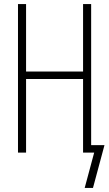

<svg xmlns="http://www.w3.org/2000/svg" viewBox="-20 -755 540 950"><path d="M440 175H399L446 0H391V-364H109V0H69V-735H109V-401H391V-735H431V-37H497Z"/></svg>

Font: Iosevka Curly Extralight
Style: Regular
Weight: 200
Monospace: yes
Designer: Belleve Invis
Foundry: Belleve Invis
Version: Version 22.1.2; ttfautohint (v1.8.4)